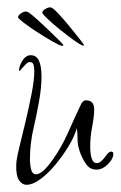

<svg xmlns="http://www.w3.org/2000/svg" viewBox="-20 -520 334 532"><path d="M54 -8Q41 -8 32.5 -21Q24 -34 25 -63Q25 -77 33 -109.5Q41 -142 50.5 -182Q60 -222 67.5 -260Q75 -298 75 -322Q75 -333 73 -340.5Q71 -348 63 -348Q57 -348 52 -342.5Q47 -337 42 -332Q35 -323 34 -323Q33 -323 33 -326Q33 -338 42.5 -352.5Q52 -367 65 -367Q81 -367 88 -351.5Q95 -336 95 -308Q95 -277 88 -238Q81 -199 73 -165Q69 -149 66 -126Q63 -103 63 -81Q63 -62 66.5 -49.5Q70 -37 80 -37Q88 -37 99.5 -46.5Q111 -56 127 -79Q150 -111 168.5 -152.5Q187 -194 203 -228Q209 -242 218 -242Q241 -242 241 -217Q241 -198 235.5 -169.5Q230 -141 230 -115Q230 -68 248 -68Q257 -68 266.5 -79.5Q276 -91 277 -93Q283 -100 288 -100Q294 -100 294 -93Q294 -80 279 -65Q264 -50 247 -50Q231 -50 221.5 -61.5Q212 -73 204 -92Q195 -115 195 -132Q195 -149 193 -165Q186 -141 169.5 -114Q153 -87 132.5 -62.5Q112 -38 91 -23Q70 -8 54 -8ZM209 -394Q202 -396 184 -409Q166 -422 145.5 -438.5Q125 -455 110.5 -469Q96 -483 97 -486Q99 -492 108 -496.5Q117 -501 122 -499Q127 -498 141.5 -482.5Q156 -467 172.5 -447Q189 -427 201 -411.5Q213 -396 213 -395Q213 -393 209 -394ZM152 -393Q147 -393 127.5 -404Q108 -415 85.5 -429.5Q63 -444 46.5 -456.5Q30 -469 30 -472Q30 -478 39 -483.5Q48 -489 53 -488Q58 -488 74 -474Q90 -460 109 -442Q128 -424 142 -410Q156 -396 156 -395Q154 -393 152 -393Z"/></svg>

Font: Inspiration
Style: Regular
Weight: 400
Designer: Robert E. Leuschke
Foundry: Robert E. Leuschke
Version: Version 2.010; ttfautohint (v1.8.3)